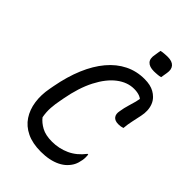

<svg xmlns="http://www.w3.org/2000/svg" viewBox="-269 -1014 1138 1138"><g transform="rotate(45 300.0 -445.0)"><path d="M381 -904Q387 -906 394 -907Q401 -908 408 -908.5Q415 -909 422.5 -909.5Q430 -910 437 -910Q474 -910 490.5 -891.5Q507 -873 501 -839L494 -797Q488 -795 481.5 -794Q475 -793 468 -792.5Q461 -792 453.5 -791.5Q446 -791 439 -791Q401 -791 384 -809.5Q367 -828 375 -865ZM302 20Q232 20 183.5 -3.5Q135 -27 107.5 -68.5Q80 -110 72 -165Q64 -220 76 -282L81 -309Q99 -405 131 -481Q163 -557 208 -610.5Q253 -664 309.5 -692Q366 -720 432 -720Q458 -720 478 -715.5Q498 -711 514 -702Q530 -693 543 -680Q559 -664 567 -643Q575 -622 576 -599Q577 -576 572 -553Q565 -517 558.5 -489Q552 -461 549 -426Q541 -423 532 -421.5Q523 -420 512 -420Q482 -420 469.5 -436.5Q457 -453 463 -481Q468 -513 476 -538.5Q484 -564 490.5 -589Q497 -614 499 -645L512 -601Q497 -620 477 -627.5Q457 -635 430 -635Q374 -635 323 -596Q272 -557 233 -481.5Q194 -406 174 -297L170 -275Q163 -241 160.5 -206Q158 -171 165 -132Q185 -106 219 -87.5Q253 -69 307 -69Q365 -69 416.5 -92.5Q468 -116 507 -167H513Q513 -161 513.5 -156Q514 -151 514 -145Q514 -139 513.5 -133Q513 -127 512 -121Q507 -92 497 -72.5Q487 -53 469 -35Q452 -18 427 -5.5Q402 7 370.5 13.5Q339 20 302 20Z"/></g></svg>

Font: Rec Mono Duotone
Style: Italic
Weight: 400
Italic angle: -10°
Monospace: yes
Version: Version 1.085; ttfautohint (v1.8.4.7-5d5b)